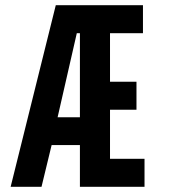

<svg xmlns="http://www.w3.org/2000/svg" viewBox="-20 -720 660 740"><path d="M404 -108V-297H506V-405H404V-592H531V-700H195L21 0H140L179 -161H288V0H537V-108ZM288 -268H202L276 -592H288Z"/></svg>

Font: Space Text SemiBold
Style: Regular
Weight: 600
Designer: Florian Karsten (Space Text), Colophon Foundry (Space Mono)
Foundry: Florian Karsten
Version: Version 1.003;PS 001.003;hotconv 1.0.88;makeotf.lib2.5.64775